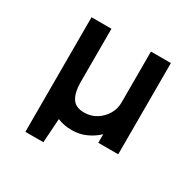

<svg xmlns="http://www.w3.org/2000/svg" viewBox="-146 -668 949 947"><g transform="rotate(30 328.0 -194.0)"><path d="M216.5 133H114V-519.5H227.5V-214.5Q227.5 -159 247.2 -126.5Q267 -94 316 -94Q355.5 -94 386.2 -113.5Q417 -133 434.8 -163.5Q452.5 -194 452.5 -227.5V-519.5H566V0H452.5V-49Q426 -23 388.8 -5.8Q351.5 11.5 307.5 11.5Q262 11.5 225.5 -4Z"/></g></svg>

Font: Acari Sans
Style: Bold
Weight: 700
Designer: Alfredo Marco Pradil and Stefan Peev (font) & Cristiano Sobral (main changes)
Foundry: Alfredo Marco Pradil and Stefan Peev (font) & Cristiano Sobral (main changes)
Version: Version 1.063; ttfautohint (v1.8.3)